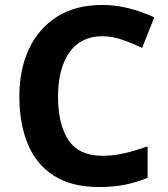

<svg xmlns="http://www.w3.org/2000/svg" viewBox="-20 -744 677 774"><path d="M393 -598Q306 -598 260 -533Q214 -468 214 -355Q214 -241 256.5 -178.5Q299 -116 393 -116Q437 -116 480.5 -126Q524 -136 575 -154V-27Q528 -8 482 1Q436 10 379 10Q269 10 197.5 -35.5Q126 -81 92 -163.5Q58 -246 58 -356Q58 -464 97 -547Q136 -630 210.5 -677Q285 -724 393 -724Q446 -724 499.5 -710.5Q553 -697 602 -674L553 -551Q513 -570 472.5 -584Q432 -598 393 -598Z"/></svg>

Font: Noto Sans Tamil
Style: Bold
Weight: 700
Designer: Jelle Bosma - Monotype Design Team
Foundry: Monotype Imaging Inc.
Version: Version 2.004; ttfautohint (v1.8.4.7-5d5b)